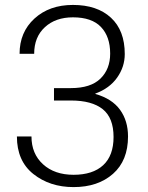

<svg xmlns="http://www.w3.org/2000/svg" viewBox="-20 -741 594 771"><path d="M196.8 -387.2H264.6Q344.2 -387.2 383.3 -425.3Q422.4 -463.4 422.4 -525.9Q422.4 -593.8 385.5 -632.6Q348.6 -671.4 272.9 -671.4Q203.1 -671.4 160.2 -631.8Q117.2 -592.3 117.2 -524.9H58.6Q58.6 -611.8 118.4 -666.5Q178.2 -721.2 272.9 -721.2Q370.1 -721.2 425.5 -669.9Q481 -618.7 481 -523.9Q481 -472.7 450.4 -429.4Q419.9 -386.2 362.8 -365.2V-363.8Q429.7 -344.7 461.9 -300.3Q494.1 -255.9 494.1 -192.9Q494.1 -96.2 433.8 -43Q373.5 10.3 275.4 10.3Q180.2 10.3 114 -42.2Q47.9 -94.7 47.9 -192.9H106.4Q106.4 -123.5 152.8 -81.3Q199.2 -39.1 275.4 -39.1Q352.5 -39.1 394.3 -77.6Q436 -116.2 436 -190.9Q436 -267.6 392.6 -302.5Q349.1 -337.4 264.6 -337.4H196.8Z"/></svg>

Font: Franko
Style: Light
Weight: 300
Designer: Google
Version: Version 1.200310; 2013